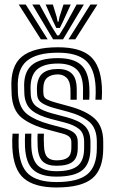

<svg xmlns="http://www.w3.org/2000/svg" viewBox="-20 -819 504 849"><path d="M229.5 -86Q189.2 -86 168.9 -105.2Q148.5 -124.5 146.5 -172.8Q146.2 -179.5 145.9 -199.5Q145.5 -219.5 146.5 -228H174.2Q173.5 -220.2 173.6 -205.9Q173.8 -191.5 174.5 -173.8Q175.8 -138.5 189.2 -124.2Q202.8 -110 229.5 -110Q264.8 -110 280.1 -122.6Q295.5 -135.2 295.5 -164Q295.5 -170 295.6 -178.2Q295.8 -186.5 295.5 -192Q295 -207 285.2 -215.2Q275.5 -223.5 254 -229L190.5 -246Q116 -266 75.9 -298.4Q35.8 -330.8 31.5 -399.8Q31.2 -406.2 31.1 -414.1Q31 -422 30.5 -429Q25.8 -526.5 76.4 -568.2Q127 -610 236.5 -610Q335 -610 380 -569.6Q425 -529.2 430.5 -436Q431.2 -423.5 431.1 -409Q431 -394.5 429.8 -378H402Q403.2 -393 403.2 -408.2Q403.2 -423.5 402.8 -434.2Q398.8 -515.8 359.5 -550.9Q320.2 -586 236.5 -586Q142.2 -586 98.5 -549.5Q54.8 -513 58.8 -429Q59.2 -421.2 59.1 -414Q59 -406.8 59.8 -399.8Q65.8 -340.2 100.9 -313.6Q136 -287 198 -270L260.5 -253Q294 -244 308.9 -230.5Q323.8 -217 323.8 -192V-164Q323.8 -122.2 301.8 -104.1Q279.8 -86 229.5 -86ZM229.5 -38Q160.2 -38 127 -68Q93.8 -98 90.5 -170.5Q90 -182.2 90.1 -201.1Q90.2 -220 91 -228H118.8Q118 -220.2 118.1 -200.9Q118.2 -181.5 118.5 -171.8Q121.2 -112 147.5 -87Q173.8 -62 229.5 -62Q295.2 -62 323.6 -85.8Q352 -109.5 352 -164V-192Q352 -230.2 329.8 -248.4Q307.5 -266.5 267 -277L205.5 -293Q151.2 -307 121.8 -330.1Q92.2 -353.2 88 -398.8Q87.2 -406.5 87.4 -414.4Q87.5 -422.2 87 -429Q83.5 -497.5 119.2 -529.8Q155 -562 236.5 -562Q305 -562 338.4 -532Q371.8 -502 375 -432.8Q375.5 -425.2 375.6 -409.8Q375.8 -394.2 374.5 -378H346.8Q346.8 -394.2 347.1 -408.4Q347.5 -422.5 347.2 -428.8Q345.8 -487.8 317.9 -512.9Q290 -538 236.5 -538Q174.5 -538 144.8 -512.6Q115 -487.2 115 -429Q115 -413.5 116 -400Q118.2 -364.5 143.4 -346.6Q168.5 -328.8 213 -317L273.5 -301Q329.8 -286.2 354.9 -261.8Q380 -237.2 380 -192V-164Q380 -96.5 345.1 -67.2Q310.2 -38 229.5 -38ZM229.5 10Q133.2 10 86 -29.9Q38.8 -69.8 34.5 -168Q33 -203 35.5 -228H63.2Q62.5 -220.2 62.2 -201.5Q62 -182.8 62.5 -169.2Q66.5 -84.2 106.2 -49.1Q146 -14 229.5 -14Q325.2 -14 366.8 -48.9Q408.2 -83.8 408.2 -164V-192Q408.2 -252.2 374.4 -280.5Q340.5 -308.8 280 -325L220.5 -341Q188 -349.8 167.1 -362.5Q146.2 -375.2 144.2 -399.8Q144 -404.5 143.5 -413.1Q143 -421.8 143.2 -429Q144.5 -474 167.5 -494Q190.5 -514 236.5 -514Q276.8 -514 297.6 -493.6Q318.5 -473.2 319.2 -427.8Q319.5 -416.2 319.4 -407.2Q319.2 -398.2 319.2 -378H291.8Q291.8 -392.8 291.8 -407.2Q291.8 -421.8 291.5 -426Q290 -460.2 274.4 -475.1Q258.8 -490 236.5 -490Q206.5 -490 189.2 -475.8Q172 -461.5 171.5 -429Q171.2 -421.5 171.4 -414.2Q171.5 -407 172.5 -399.8Q174.5 -385.8 189.5 -378.6Q204.5 -371.5 228 -365L286.5 -349Q362.2 -328.5 399.4 -293.9Q436.5 -259.2 436.5 -192V-164Q436.5 -70.8 388.4 -30.4Q340.2 10 229.5 10ZM62.8 -799H93.8L190.8 -645H160.8ZM122.8 -799H154.8L207.5 -703.2L232.8 -662.5H240.8L266 -703L318.8 -799H350.8L258.8 -645H214.8ZM181.8 -799H213.8L230.5 -744.5L234.8 -722.8H238.8L243.2 -744.5L260.8 -799H292.8L260.5 -728.2L244.8 -695.5H228.8L213.2 -728.2ZM379.8 -799H410.8L312.8 -645H282.8Z"/></svg>

Font: Big Shoulders Inline Text Black
Style: Regular
Weight: 900
Designer: Patric King
Foundry: XO Type Co
Version: Version 1.000